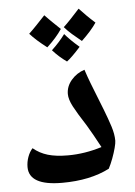

<svg xmlns="http://www.w3.org/2000/svg" viewBox="-50 -847 528 751"><g transform="rotate(-5 214.0 -471.5)"><path d="M164 -135Q34 -135 34 -208Q34 -228 41 -247.5Q48 -267 60 -280Q85 -259 117 -249.5Q149 -240 196 -240Q262 -240 329 -261Q315 -287 302.5 -309.5Q290 -332 279 -350Q246 -401 231 -429.5Q216 -458 216 -479Q216 -509 237 -533.5Q258 -558 289 -568Q297 -543 308.5 -513Q320 -483 331.5 -454.5Q343 -426 351 -405Q365 -369 375 -338Q385 -307 385 -281Q385 -272 380 -253Q375 -234 367 -212.5Q359 -191 350 -174Q274 -135 164 -135ZM289 -681Q269 -697 252.5 -711.5Q236 -726 223 -741Q236 -753 252 -770Q268 -787 287 -808Q300 -794 314.5 -779.5Q329 -765 348 -748Q338 -733 323 -716Q308 -699 289 -681ZM152 -668Q110 -700 86 -727Q102 -742 118 -759Q134 -776 151 -794Q160 -784 175 -769.5Q190 -755 211 -735Q189 -702 152 -668ZM224 -606Q194 -627 169 -655Q185 -670 198 -684.5Q211 -699 222 -714Q242 -690 278 -659Q244 -621 224 -606Z"/></g></svg>

Font: Noto Naskh Arabic UI Semi
Style: Bold
Weight: 700
Designer: Monotype Design Team, David Williams, Mohamad Dakak and Nizar Qandah
Foundry: Monotype Imaging Inc.
Version: Version 2.014; ttfautohint (v1.8.4.7-5d5b)